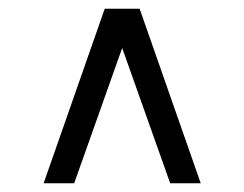

<svg xmlns="http://www.w3.org/2000/svg" viewBox="-20 -820 560 440"><path d="M440 -400 300 -800H220L80 -400H150L260 -710L370 -400Z"/></svg>

Font: Gauge
Style: Regular
Weight: 400
Designer: Daniel Pimley
Foundry: Daniel Pimley
Version: Version 1.004;PS 001.001;hotconv 1.0.56